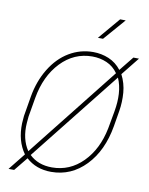

<svg xmlns="http://www.w3.org/2000/svg" viewBox="-103 -1009 869 1119"><g transform="rotate(10 332.0 -450.0)"><path d="M273.4 9.8Q184.1 9.8 125 -44.4L59.6 36.1L26.4 35.6L106 -64Q54.7 -135.3 58.1 -240.2L61.5 -283.7L81.1 -400.4Q97.2 -494.6 142.3 -568.6Q187.5 -642.6 252.9 -681.6Q318.4 -720.7 394.5 -720.7Q443.8 -720.7 487.5 -702.4Q531.2 -684.1 562 -644.5L630.4 -729.5L663.6 -729L578.1 -622.1Q603.5 -572.8 607.9 -518.1Q612.3 -462.9 603.5 -409.2L587.9 -315.9Q562.5 -167.5 477.3 -78.9Q392.1 9.8 273.4 9.8ZM85 -246.6Q78.1 -150.9 122.1 -85.9L546.4 -622.1Q520 -659.7 480 -677Q439.9 -694.3 394.5 -694.3Q286.6 -694.3 208.7 -612.8Q130.9 -531.2 107.9 -398.9L88.4 -284.7ZM583.5 -505.9Q580.6 -557.1 562 -599.1L139.6 -66.4Q191.4 -16.6 273.4 -16.6Q378.9 -16.6 455.6 -93.8Q532.2 -170.9 557.6 -297.9L576.2 -400.9Q586.4 -458.5 583.5 -505.9ZM515.6 -935.5 548.8 -935.1 437 -806.6 406.7 -807.1Z"/></g></svg>

Font: Roboto Thin
Style: Italic
Weight: 250
Italic angle: -12°
Designer: Google
Version: Version 2.134; 2016